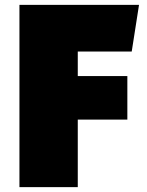

<svg xmlns="http://www.w3.org/2000/svg" viewBox="-20 -770 604 790"><path d="M504 -457H300V-558H522L552 -750H60V0H300V-278H504Z"/></svg>

Font: Black Han Sans
Style: Regular
Weight: 400
Width: 7
Designer: ZESSTYPE
Foundry: ZESSTYPE
Version: Version 1.00